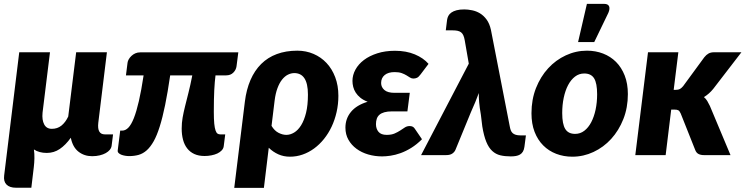

<svg xmlns="http://www.w3.org/2000/svg" viewBox="-22 -782 3758 968"><path d="M230 -518.5 193 -218 192.5 -213.5Q189 -177 200.8 -154.8Q212.5 -132.5 239.5 -132.5Q267.5 -132.5 287.8 -148.8Q308 -165 322 -194.5L362 -518.5H517L473.5 -162.5Q467 -104.5 506.5 -104.5H548L540.5 -45Q539 -35.5 531.5 -26.5Q524 -17.5 511.2 -10.2Q498.5 -3 481 1.2Q463.5 5.5 442.5 5.5Q403 5.5 373.8 -17.2Q344.5 -40 335 -87.5Q308.5 -50.5 279.2 -30.8Q250 -11 214 -11Q175 -11 149 -28.5Q152 -7 151.5 16.2Q151 39.5 148.5 60L136 164.5H59Q26.5 164.5 10.8 148.5Q-5 132.5 -1 102.5L75 -518.5Z M1179.5 -518 1170.5 -448Q1168 -429.5 1154.2 -415.8Q1140.5 -402 1118 -402H1064.5Q1060.5 -371 1058.2 -326.8Q1056 -282.5 1056 -218.5Q1056 -181 1058.2 -158.5Q1060.5 -136 1064.8 -124Q1069 -112 1075 -108.2Q1081 -104.5 1088.5 -104.5H1113.5L1106 -45Q1104.5 -33 1095.8 -23.8Q1087 -14.5 1073.8 -8.2Q1060.5 -2 1043.8 1.2Q1027 4.5 1009.5 4.5Q979.5 4.5 957.8 -5.5Q936 -15.5 921.8 -33.8Q907.5 -52 900.8 -77.5Q894 -103 894 -133.5Q894 -163 898.8 -189.5Q903.5 -216 911 -246.2Q918.5 -276.5 928 -313.8Q937.5 -351 947.5 -402H836Q823.5 -316 810.5 -252.5Q797.5 -189 783.2 -143.8Q769 -98.5 752.8 -69.8Q736.5 -41 717.8 -24.2Q699 -7.5 677 -1.2Q655 5 629 5Q619.5 5 609 3.2Q598.5 1.5 590 -1.8Q581.5 -5 576 -10.5Q570.5 -16 571.5 -23.5L584 -123.5H594Q610.5 -123.5 625 -138.2Q639.5 -153 652.8 -186.2Q666 -219.5 678.2 -272.5Q690.5 -325.5 702 -402H613L621 -465.5Q622 -474 627.2 -483.2Q632.5 -492.5 640.8 -500.2Q649 -508 660 -513Q671 -518 684.5 -518Z M1212.5 -269Q1220 -330.5 1240.8 -378.5Q1261.5 -426.5 1294.8 -459.5Q1328 -492.5 1373.8 -509.5Q1419.5 -526.5 1477 -526.5Q1521 -526.5 1558.8 -510.2Q1596.5 -494 1624.2 -464.5Q1652 -435 1668 -392.8Q1684 -350.5 1684 -299Q1684 -256.5 1675 -217Q1666 -177.5 1650 -143.5Q1634 -109.5 1611.5 -81.5Q1589 -53.5 1561.8 -33.5Q1534.5 -13.5 1503.8 -2.8Q1473 8 1440 8Q1408 8 1381.2 -4Q1354.5 -16 1333 -37L1308.5 165H1159ZM1347 -147.5Q1361.5 -123 1382 -112.5Q1402.5 -102 1421.5 -102Q1441.5 -102 1461 -113.8Q1480.5 -125.5 1496 -150.2Q1511.5 -175 1521 -213.2Q1530.5 -251.5 1530.5 -305Q1530.5 -334 1525.8 -354.8Q1521 -375.5 1512 -388.5Q1503 -401.5 1490.2 -407.5Q1477.5 -413.5 1462 -413.5Q1445.5 -413.5 1429.5 -405.5Q1413.5 -397.5 1400 -380.5Q1386.5 -363.5 1376.8 -337.2Q1367 -311 1362.5 -274.5Z M2098.5 -407Q2088.5 -393.5 2080.2 -389.8Q2072 -386 2062 -386Q2053 -386 2045.2 -391Q2037.5 -396 2027.2 -402.2Q2017 -408.5 2003 -413.5Q1989 -418.5 1967.5 -418.5Q1935.5 -418.5 1917.5 -403.8Q1899.5 -389 1899.5 -363.5Q1899.5 -342.5 1916 -328.2Q1932.5 -314 1967 -314H2044L2032 -220.5H1955Q1931.5 -220.5 1915.8 -216Q1900 -211.5 1890.8 -203.2Q1881.5 -195 1877.5 -183Q1873.5 -171 1873.5 -156Q1873.5 -133 1886.2 -117.5Q1899 -102 1927.5 -102Q1951.5 -102 1967.5 -109Q1983.5 -116 1996 -124.2Q2008.5 -132.5 2019.2 -139.5Q2030 -146.5 2043.5 -146.5Q2061 -146.5 2069 -133.5L2105.5 -80Q2079 -53.5 2051.5 -36.5Q2024 -19.5 1997.5 -10Q1971 -0.5 1947 3Q1923 6.5 1904.5 6.5Q1868 6.5 1834.5 -3.2Q1801 -13 1775.5 -31.8Q1750 -50.5 1734.8 -77.2Q1719.5 -104 1719.5 -138.5Q1719.5 -184 1747.5 -218Q1775.5 -252 1831.5 -269Q1809.5 -277.5 1795 -289.2Q1780.5 -301 1771.5 -315Q1762.5 -329 1758.8 -344Q1755 -359 1755 -374Q1755 -403.5 1770 -431Q1785 -458.5 1812.8 -479.5Q1840.5 -500.5 1880.2 -513.2Q1920 -526 1969.5 -526Q2026 -526 2069.5 -507.8Q2113 -489.5 2138.5 -460Z M2341.5 -461 2321 -579Q2318.5 -593.5 2314.2 -603.2Q2310 -613 2302.8 -618.8Q2295.5 -624.5 2284.8 -626.8Q2274 -629 2258.5 -629H2225.5L2232 -681.5Q2233.5 -692.5 2238.5 -702Q2243.5 -711.5 2253.8 -718.8Q2264 -726 2279.8 -730.2Q2295.5 -734.5 2318.5 -734.5Q2337 -734.5 2358 -730.2Q2379 -726 2397.8 -714.8Q2416.5 -703.5 2431.2 -683.5Q2446 -663.5 2453 -632L2548 -145Q2550 -133.5 2553.2 -125Q2556.5 -116.5 2562.5 -111Q2568.5 -105.5 2578 -102.5Q2587.5 -99.5 2601 -99.5H2629.5L2622 -42Q2620 -27 2614.2 -17.5Q2608.5 -8 2599.5 -2.8Q2590.5 2.5 2578.8 4.5Q2567 6.5 2553 6.5Q2523.5 6.5 2500.5 1Q2477.5 -4.5 2459.8 -20.8Q2442 -37 2429.8 -66.8Q2417.5 -96.5 2409.5 -145L2402.5 -203Q2396 -240 2393.8 -266Q2391.5 -292 2392 -313Q2376.5 -270 2352 -216L2274 -26Q2269 -15 2258 -7.5Q2247 0 2227 0H2101Z M2657.5 0ZM2877.5 -107Q2903.5 -107 2924 -122.8Q2944.5 -138.5 2958.8 -165.8Q2973 -193 2980.8 -229.2Q2988.5 -265.5 2988.5 -306.5Q2988.5 -363 2973.2 -387.2Q2958 -411.5 2923.5 -411.5Q2897.5 -411.5 2877 -395.8Q2856.5 -380 2842.2 -353Q2828 -326 2820.2 -289.5Q2812.5 -253 2812.5 -212Q2812.5 -156.5 2827.8 -131.8Q2843 -107 2877.5 -107ZM2863.5 8Q2820 8 2782.2 -6.5Q2744.5 -21 2716.8 -48.8Q2689 -76.5 2673.2 -117.2Q2657.5 -158 2657.5 -211Q2657.5 -280 2680.2 -337.8Q2703 -395.5 2741.5 -437.5Q2780 -479.5 2830.8 -503Q2881.5 -526.5 2937.5 -526.5Q2981 -526.5 3018.5 -512Q3056 -497.5 3083.8 -469.8Q3111.5 -442 3127.5 -401.2Q3143.5 -360.5 3143.5 -307.5Q3143.5 -239.5 3120.8 -181.8Q3098 -124 3059.5 -81.8Q3021 -39.5 2970.2 -15.8Q2919.5 8 2863.5 8ZM2892.5 -570 2937 -762.5H3024Q3043.5 -762.5 3048.8 -750.2Q3054 -738 3045 -717L2974 -570Z M3181 0ZM3398 -518.5 3374.5 -329H3385Q3398 -329 3405.8 -333.2Q3413.5 -337.5 3422 -347.5L3529 -493.5Q3539 -506 3550.2 -512.2Q3561.5 -518.5 3578 -518.5H3716L3574 -334Q3553.5 -308.5 3527 -292.5Q3537 -284 3543.8 -272.8Q3550.5 -261.5 3557 -248L3661 0H3527Q3510.5 0 3499.5 -5.8Q3488.5 -11.5 3483 -26L3410 -209.5Q3404.5 -222 3398.2 -225.8Q3392 -229.5 3378 -229.5H3362L3334 0H3181L3245 -518.5Z"/></svg>

Font: Lato Black
Style: Italic
Weight: 900
Italic angle: -7°
Designer: Lukasz Dziedzic
Foundry: tyPoland Lukasz Dziedzic
Version: Version 2.007; 2014-02-27